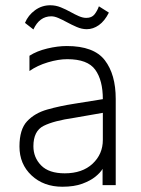

<svg xmlns="http://www.w3.org/2000/svg" viewBox="-20 -707 535 730"><path d="M107 -595 75 -620Q87 -649 113 -668Q139 -687 171 -687Q192 -687 211.5 -679Q231 -671 248 -661.5Q265 -652 280 -645.5Q295 -639 308 -639Q329 -639 339.5 -652.5Q350 -666 356 -683L394 -659Q378 -627 356 -611.5Q334 -596 310 -596Q291 -596 271.5 -604.5Q252 -613 234.5 -622.5Q217 -632 202 -638.5Q187 -645 175 -645Q130 -645 107 -595ZM226 -48Q293 -48 332 -84.5Q371 -121 371 -175V-278L262 -259Q185 -248 146 -228.5Q107 -209 107 -151Q107 -108 136.5 -78Q166 -48 226 -48ZM217 3Q146 3 100 -40Q54 -83 54 -150Q54 -215 83 -246Q112 -277 159.5 -290.5Q207 -304 262 -312.5Q317 -321 371 -330Q371 -402 342 -442Q313 -482 236 -482Q202 -482 162 -470Q122 -458 92 -437V-495Q120 -513 159.5 -522.5Q199 -532 234 -532Q337 -532 378.5 -478Q420 -424 420 -331V-3H370V-65Q362 -51 343 -35.5Q324 -20 293 -8.5Q262 3 217 3Z"/></svg>

Font: LXGW 975 Gothic SC 200W
Style: Regular
Weight: 200
Version: Version 2.01;February 25, 2021